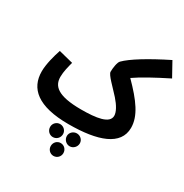

<svg xmlns="http://www.w3.org/2000/svg" viewBox="-218 -896 1277 1332"><g transform="rotate(30 420.5 -230.5)"><path d="M377 21C611 21 766 -34 766 -174C766 -268 702 -356 588 -471C647 -512 731 -558 841 -613L779 -725C630 -651 517 -582 469 -533C455 -519 448 -470 448 -440C448 -416 513 -357 562 -302C600 -259 623 -218 623 -188C623 -125 522 -111 402 -111C210 -111 164 -164 164 -236C164 -277 176 -322 186 -360L71 -389C54 -339 33 -262 33 -204C33 -68 129 21 377 21ZM460 47C432 47 408 69 408 97C408 126 432 150 460 150C488 150 512 126 512 97C512 69 488 47 460 47ZM327 49C299 49 276 72 276 100C276 130 299 153 327 153C356 153 379 130 379 100C379 72 356 49 327 49ZM396 161C368 161 346 184 346 213C346 241 368 264 396 264C425 264 447 241 447 213C447 184 425 161 396 161Z"/></g></svg>

Font: Noto Sans Arabic UI Cn
Style: Bold
Weight: 700
Width: 3
Designer: Monotype Design Team, Nadine Chahine and Nizar Qandah
Foundry: Monotype Imaging Inc.
Version: Version 2.010